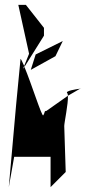

<svg xmlns="http://www.w3.org/2000/svg" viewBox="-20 -954 379 786"><path d="M16 -188 38 -312H187V-188L249 -250L243 -438C243 -452 260 -531 258 -562L170 -500C160 -500 165 -494 157 -482C152 -473 108 -614 80 -680L74 -672L79 -684C70 -705 64 -716 64 -712L46 -525ZM55 -934 99 -734 79 -684C80 -683 79 -681 80 -680L160 -808V-840L86 -934ZM106 -668 207 -724 237 -786 126 -731ZM255 -573C257 -571 258 -567 258 -562L308 -591C293 -589 246 -582 255 -573ZM308 -591C312 -592 314 -592 310 -592C310 -592 308 -591 308 -591Z"/></svg>

Font: bitstorm
Style: ulcn
Weight: 400
Version: Version 0.2